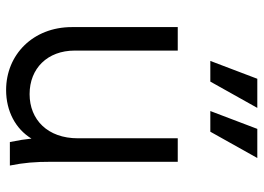

<svg xmlns="http://www.w3.org/2000/svg" viewBox="-134 -696 842 613"><g transform="rotate(90 286.5 -389.0)"><path d="M267 12C334 12 391 -18 422 -69C424 -49 427 -29 433 0H508C499 -45 496 -80 496 -134V-536H421V-217C421 -121 362 -63 280 -63C198 -63 141 -120 141 -207V-536H66V-198C66 -74 154 12 267 12ZM174 -640H240L324 -790H231ZM334 -640H400L484 -790H391Z"/></g></svg>

Font: Mluvka
Style: Regular
Weight: 400
Designer: Modified by Jiří Krblich, Original typeface by Gumpita Rahayu
Foundry: Gumpita Rahayu & Jiří Krblich
Version: Version 2.000;Glyphs 3.1.1 (3134)